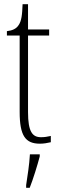

<svg xmlns="http://www.w3.org/2000/svg" viewBox="-20 -677 282 918"><path d="M171 10C188 10 207 7 223 3V-27C205 -23 193 -21 176 -21C135 -21 114 -47 114 -141V-507H215V-536H114V-657H88C86 -609 84 -576 67 -554C57 -540 40 -531 13 -528V-507H74V-142C74 -27 102 10 171 10ZM105 208V221H122C138 181 159 113 170 71V61H123C120 113 112 160 105 208Z"/></svg>

Font: Noto Serif Tamil ExtraCondensed ExtraLight
Style: Regular
Weight: 200
Width: 2
Designer: Indian Type Foundry, Tom Grace, and the Monotype Design Team
Foundry: Monotype Imaging Inc.
Version: Version 2.004